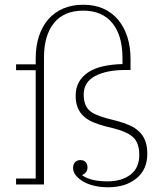

<svg xmlns="http://www.w3.org/2000/svg" viewBox="-20 -780 687 812"><path d="M437 12Q405 12 378 5.5Q351 -1 331.5 -12.5Q312 -24 300.5 -38.5Q289 -53 289 -70Q289 -85 297.5 -94Q306 -103 320 -103Q334 -103 342 -94.5Q350 -86 350 -72Q350 -50 328 -40V-38Q350 -24 376 -18.5Q402 -13 434 -13Q495 -13 532 -41.5Q569 -70 569 -124Q569 -176 543 -199.5Q517 -223 465 -236L425 -246Q395 -254 372 -264Q349 -274 333 -289Q317 -304 308.5 -325Q300 -346 300 -376Q300 -409 314.5 -434Q329 -459 355 -475.5Q381 -492 417.5 -500Q454 -508 498 -509V-534Q498 -630 455 -682.5Q412 -735 332 -735Q251 -735 208.5 -683Q166 -631 166 -536V0H48V-25H131V-483H48V-508H131V-533Q131 -584 144.5 -626Q158 -668 184 -698Q210 -728 247.5 -744Q285 -760 332 -760Q380 -760 417 -743.5Q454 -727 479.5 -696.5Q505 -666 518.5 -624Q532 -582 532 -531V-484H510Q431 -484 382.5 -458.5Q334 -433 334 -380Q334 -357 340 -340.5Q346 -324 358 -313Q370 -302 389 -294Q408 -286 434 -279L473 -269Q503 -261 527 -250.5Q551 -240 568 -224Q585 -208 594 -185Q603 -162 603 -130Q603 -63 557 -25.5Q511 12 437 12Z"/></svg>

Font: IBM Plex Serif ExtraLight
Style: Regular
Weight: 200
Designer: Mike Abbink, Paul van der Laan, Pieter van Rosmalen
Foundry: Bold Monday
Version: Version 2.5